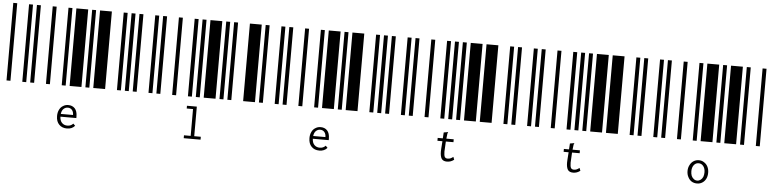

<svg xmlns="http://www.w3.org/2000/svg" viewBox="-50 -861 5861 1455"><g transform="rotate(5 2880.0 -133.5)"><path d="M0 0V-590H30V0ZM120 0V-590H150V0ZM180 0V-590H210V0ZM300 0V-590H330V0ZM420 0V-590H450V0ZM480 0V-590H570V0ZM600 0V-590H630V0ZM660 0V-590H750V0ZM840 0V-590H870V0ZM900 0V-590H930V0ZM488 323Q450 323 428 300Q405 277 405 235Q405 207 416 186Q426 166 444 156Q461 145 483 145Q514 145 533 165Q552 186 552 226Q552 230 552 238H431Q432 269 448 285Q464 301 489 301Q516 301 533 282L548 297Q526 323 488 323ZM525 217Q525 193 513 179Q501 165 481 165Q463 165 449 178Q435 191 432 217Z M960 0V-590H990V0ZM1080 0V-590H1110V0ZM1140 0V-590H1170V0ZM1260 0V-590H1290V0ZM1380 0V-590H1410V0ZM1440 0V-590H1470V0ZM1500 0V-590H1590V0ZM1620 0V-590H1650V0ZM1680 0V-590H1710V0ZM1800 0V-590H1890V0ZM1376 297H1427V93H1379V72H1454V297H1504V319H1376Z M1920 0V-590H1950V0ZM2040 0V-590H2070V0ZM2100 0V-590H2130V0ZM2220 0V-590H2250V0ZM2340 0V-590H2370V0ZM2400 0V-590H2490V0ZM2520 0V-590H2550V0ZM2580 0V-590H2670V0ZM2760 0V-590H2790V0ZM2820 0V-590H2850V0ZM2408 323Q2370 323 2348 300Q2325 277 2325 235Q2325 207 2336 186Q2346 166 2364 156Q2381 145 2403 145Q2434 145 2453 165Q2472 186 2472 226Q2472 230 2472 238H2351Q2352 269 2368 285Q2384 301 2409 301Q2436 301 2453 282L2468 297Q2446 323 2408 323ZM2445 217Q2445 193 2433 179Q2421 165 2401 165Q2383 165 2369 178Q2355 191 2352 217Z M2880 0V-590H2910V0ZM3000 0V-590H3030V0ZM3060 0V-590H3090V0ZM3180 0V-590H3210V0ZM3300 0V-590H3330V0ZM3360 0V-590H3390V0ZM3420 0V-590H3450V0ZM3480 0V-590H3570V0ZM3600 0V-590H3690V0ZM3780 0V-590H3810V0ZM3432 303Q3408 322 3378 322Q3350 322 3338 305Q3326 287 3326 249Q3326 242 3327 227L3331 171H3293V149H3332L3335 104L3364 99H3368V101Q3366 104 3365 107Q3363 110 3363 115L3359 149H3415V171H3357L3354 229Q3353 244 3353 248Q3353 278 3360 289Q3367 299 3382 299Q3393 299 3403 295Q3412 291 3424 282Z M3840 0V-590H3870V0ZM3960 0V-590H3990V0ZM4020 0V-590H4050V0ZM4140 0V-590H4170V0ZM4260 0V-590H4290V0ZM4320 0V-590H4350V0ZM4380 0V-590H4410V0ZM4440 0V-590H4530V0ZM4560 0V-590H4650V0ZM4740 0V-590H4770V0ZM4392 303Q4368 322 4338 322Q4310 322 4298 305Q4286 287 4286 249Q4286 242 4287 227L4291 171H4253V149H4292L4295 104L4324 99H4328V101Q4326 104 4325 107Q4323 110 4323 115L4319 149H4375V171H4317L4314 229Q4313 244 4313 248Q4313 278 4320 289Q4327 299 4342 299Q4353 299 4363 295Q4372 291 4384 282Z M4800 0V-590H4830V0ZM4920 0V-590H4950V0ZM4980 0V-590H5010V0ZM5100 0V-590H5130V0ZM5220 0V-590H5250V0ZM5280 0V-590H5370V0ZM5400 0V-590H5430V0ZM5460 0V-590H5550V0ZM5580 0V-590H5610V0ZM5700 0V-590H5730V0ZM5280 322Q5257 322 5239 311Q5222 300 5212 280Q5201 260 5201 234Q5201 208 5212 188Q5222 168 5239 157Q5257 145 5280 145Q5303 145 5320 157Q5338 168 5348 188Q5358 208 5358 234Q5358 260 5348 280Q5338 300 5320 311Q5303 322 5280 322ZM5280 300Q5294 300 5306 291Q5317 283 5324 268Q5330 252 5330 233Q5330 204 5316 186Q5302 168 5280 168Q5258 168 5244 186Q5230 204 5230 233Q5230 252 5236 268Q5243 283 5254 291Q5265 300 5280 300Z"/></g></svg>

Font: Libre Barcode 39 Extended Text
Style: Regular
Weight: 400
Version: Version 1.005; ttfautohint (v1.8.3)